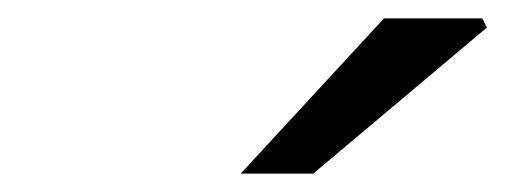

<svg xmlns="http://www.w3.org/2000/svg" viewBox="-20 -759 561 209"><path d="M242 -570 398 -739H505L510 -729L321 -570Z"/></svg>

Font: Source Sans 3 ExtraLight Medium
Style: Italic
Weight: 500
Italic angle: -11°
Version: Version 3.052;hotconv 1.1.0;makeotfexe 2.6.0